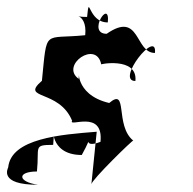

<svg xmlns="http://www.w3.org/2000/svg" viewBox="-73 -585 544 541"><path d="M199.5 -213.8C193.6 -155.7 191.6 -136.1 184.5 -65.8C184.5 -77.6 302.9 -193.1 302.5 -188.8C249.6 -231.6 288.9 -340.6 234.7 -294.8C131 -319.1 152.7 -403.1 148.7 -362.8C95.4 -401.1 198.9 -473.6 212.3 -403.3C201.1 -403.1 315.7 -427.1 308.5 -356.8C251.3 -356.6 370.7 -506.1 363.6 -435.8C306.4 -435.6 322.7 -555.6 227.6 -489.8C170.3 -489.6 237.9 -592.1 230.8 -521.8C173.6 -521.6 179.5 -607.6 172.4 -537.3C115.2 -537.1 174.3 -556.1 167.1 -485.8C48.2 -473.6 60.2 -506.6 45.1 -357.3C-17.6 -303.1 93.3 -334.6 130.2 -244.8C117.9 -224.6 219.6 -278.6 210.1 -185.3C150.6 -162.6 196.5 -218.6 157.4 -148.3C57.7 -148.1 83.9 -247.1 76.8 -176.8C19.5 -176.6 38.3 -172.1 31.1 -101.8C-26.1 -101.6 -23 -72.4 34.2 -64.4C-78.9 -64.1 -50.1 -111.4 -49.9 -113.5C-41.6 -195.1 98.6 -205.9 199.5 -213.8Z"/></svg>

Font: AnarchicType
Style: Slant
Weight: 400
Version: Version Something